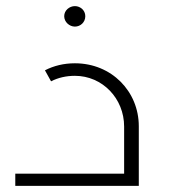

<svg xmlns="http://www.w3.org/2000/svg" viewBox="-20 -608 574 628"><path d="M190 -555C190 -536 207 -521 225 -521C243 -521 259 -535 259 -555C259 -574 243 -588 225 -588C207 -588 190 -574 190 -555ZM30 0H434V-195C434 -309 345 -401 225 -401C189 -401 156 -393 127 -378L147 -342C170 -354 197 -360 225 -360C315 -360 386 -286 386 -194V-40H30Z"/></svg>

Font: Sulaf Light
Style: Regular
Weight: 300
Designer: Bandar Raffah (Arabic) and Santiago Orozco (Latin)
Foundry: Caramella and Typemade
Version: Version 1.005;PS 001.005;hotconv 1.0.88;makeotf.lib2.5.64775